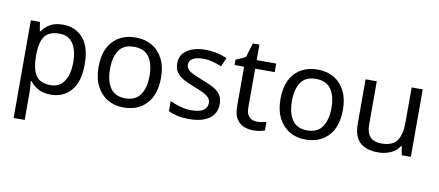

<svg xmlns="http://www.w3.org/2000/svg" viewBox="-76 -960 3436 1502"><g transform="rotate(10 1641.5 -209.5)"><path d="M340 -546Q439 -546 499.5 -477Q560 -408 560 -269Q560 -132 499.5 -61Q439 10 339 10Q277 10 236.5 -13.5Q196 -37 173 -68H167Q169 -51 171 -25Q173 1 173 20V240H85V-536H157L169 -463H173Q197 -498 236 -522Q275 -546 340 -546ZM324 -472Q242 -472 208.5 -426Q175 -380 173 -286V-269Q173 -170 205.5 -116.5Q238 -63 326 -63Q375 -63 406.5 -90Q438 -117 453.5 -163.5Q469 -210 469 -270Q469 -362 433.5 -417Q398 -472 324 -472Z M1166 -269Q1166 -136 1098.5 -63Q1031 10 916 10Q845 10 789.5 -22.5Q734 -55 702 -117.5Q670 -180 670 -269Q670 -402 737 -474Q804 -546 919 -546Q992 -546 1047.5 -513.5Q1103 -481 1134.5 -419.5Q1166 -358 1166 -269ZM761 -269Q761 -174 798.5 -118.5Q836 -63 918 -63Q999 -63 1037 -118.5Q1075 -174 1075 -269Q1075 -364 1037 -418Q999 -472 917 -472Q835 -472 798 -418Q761 -364 761 -269Z M1654 -148Q1654 -70 1596 -30Q1538 10 1440 10Q1384 10 1343.5 1Q1303 -8 1272 -24V-104Q1304 -88 1349.5 -74.5Q1395 -61 1442 -61Q1509 -61 1539 -82.5Q1569 -104 1569 -140Q1569 -160 1558 -176Q1547 -192 1518.5 -208Q1490 -224 1437 -244Q1385 -264 1348 -284Q1311 -304 1291 -332Q1271 -360 1271 -404Q1271 -472 1326.5 -509Q1382 -546 1472 -546Q1521 -546 1563.5 -536.5Q1606 -527 1643 -510L1613 -440Q1579 -454 1542 -464Q1505 -474 1466 -474Q1412 -474 1383.5 -456.5Q1355 -439 1355 -409Q1355 -387 1368 -371.5Q1381 -356 1411.5 -341.5Q1442 -327 1493 -307Q1544 -288 1580 -268Q1616 -248 1635 -219.5Q1654 -191 1654 -148Z M1963 -62Q1983 -62 2004 -65.5Q2025 -69 2038 -73V-6Q2024 1 1998 5.5Q1972 10 1948 10Q1906 10 1870.5 -4.5Q1835 -19 1813 -55Q1791 -91 1791 -156V-468H1715V-510L1792 -545L1827 -659H1879V-536H2034V-468H1879V-158Q1879 -109 1902.5 -85.5Q1926 -62 1963 -62Z M2611 -269Q2611 -136 2543.5 -63Q2476 10 2361 10Q2290 10 2234.5 -22.5Q2179 -55 2147 -117.5Q2115 -180 2115 -269Q2115 -402 2182 -474Q2249 -546 2364 -546Q2437 -546 2492.5 -513.5Q2548 -481 2579.5 -419.5Q2611 -358 2611 -269ZM2206 -269Q2206 -174 2243.5 -118.5Q2281 -63 2363 -63Q2444 -63 2482 -118.5Q2520 -174 2520 -269Q2520 -364 2482 -418Q2444 -472 2362 -472Q2280 -472 2243 -418Q2206 -364 2206 -269Z M3198 -536V0H3126L3113 -71H3109Q3083 -29 3037 -9.5Q2991 10 2939 10Q2842 10 2793 -36.5Q2744 -83 2744 -185V-536H2833V-191Q2833 -63 2952 -63Q3041 -63 3075.5 -113Q3110 -163 3110 -257V-536Z"/></g></svg>

Font: Noto Sans Limbu
Style: Regular
Weight: 400
Designer: Monotype Design Team
Foundry: Monotype Imaging Inc.
Version: Version 2.004; ttfautohint (v1.8.4.7-5d5b)